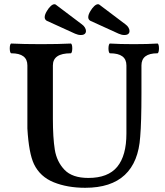

<svg xmlns="http://www.w3.org/2000/svg" viewBox="-20 -871 778 904"><path d="M140.1 -98.1Q115.7 -149.4 108.9 -266.1V-563Q108.9 -620.1 33.2 -620.1Q29.8 -620.1 27.8 -627Q25.9 -633.8 25.9 -643.1Q25.9 -652.3 27.8 -659.2Q29.8 -666 33.2 -666Q89.4 -663.1 173.3 -663.1Q257.3 -663.1 313 -666Q316.4 -666 318.4 -659.4Q320.3 -652.8 320.3 -643.6Q320.3 -634.3 318.4 -627.2Q316.4 -620.1 313 -620.1Q229 -620.1 229 -563V-335V-312Q229 -223.1 238 -166.5Q247.1 -109.9 283.7 -71.5Q320.3 -33.2 396 -33.2Q488.8 -33.2 532 -85.7Q575.2 -138.2 575.2 -242.2V-563Q575.2 -620.1 498 -620.1Q494.6 -620.1 492.7 -626.7Q490.7 -633.3 490.7 -642.6Q490.7 -652.3 492.7 -659.2Q494.6 -666 498 -666Q542.5 -663.1 609.9 -663.1Q676.8 -663.1 721.2 -666Q724.6 -666 726.6 -659.4Q728.5 -652.8 728.5 -643.6Q728.5 -634.3 726.6 -627.2Q724.6 -620.1 721.2 -620.1Q646 -620.1 646 -563V-430.2Q646 -295.4 640.1 -227.1Q632.3 -107.9 567.6 -47.4Q502.9 13.2 381.3 13.2Q297.4 13.2 233.2 -12.7Q168.9 -38.6 140.1 -98.1ZM199.7 -773.4Q190.4 -779.3 190.4 -790Q190.4 -802.7 201.2 -819.8Q208.5 -832.5 218.3 -841.8Q228 -851.1 236.3 -851.1Q240.2 -851.1 242.7 -849.1L365.7 -756.3Q374.5 -750 379.6 -741.5Q384.8 -732.9 384.8 -725.1Q384.8 -719.2 382.3 -715.3Q377 -706.1 360.4 -706.1Q347.7 -706.1 333.5 -712.4ZM404.8 -773.4Q395.5 -779.3 395.5 -790Q395.5 -802.7 406.2 -819.8Q413.6 -832.5 423.3 -841.8Q433.1 -851.1 441.4 -851.1Q445.3 -851.1 447.8 -849.1L570.8 -756.3Q579.6 -750 584.7 -741.5Q589.8 -732.9 589.8 -725.1Q589.8 -719.2 587.4 -715.3Q582 -706.1 565.4 -706.1Q552.7 -706.1 538.6 -712.4Z"/></svg>

Font: JuniusX
Style: Bold
Weight: 700
Designer: Peter S. Baker
Foundry: Briery Creek Software
Version: Version 1.004